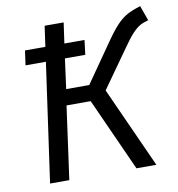

<svg xmlns="http://www.w3.org/2000/svg" viewBox="-79 -772 785 845"><g transform="rotate(-10 313.5 -350.0)"><path d="M506 -526 389 -361 552 0H463L316 -326H208L163 0H77L152 -531H61L70 -596H161L174 -688H259L246 -596H336L328 -531H237L219 -397H322L444 -572Q476 -618 498.5 -641Q521 -664 543 -676Q565 -688 603 -700L627 -633Q602 -626 587 -617Q572 -608 553.5 -588Q535 -568 506 -526Z"/></g></svg>

Font: Fira Sans Book
Style: Italic
Weight: 350
Italic angle: -8°
Designer: bBox Type GmbH & Carrois Corporate GbR & Edenspiekermann AG
Foundry: bBox Type GmbH & Carrois Corporate GbR & Edenspiekermann AG
Version: Version 4.301